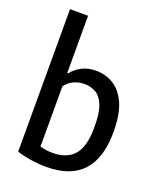

<svg xmlns="http://www.w3.org/2000/svg" viewBox="-149 -901 836 1004"><g transform="rotate(20 268.5 -399.0)"><path d="M229.5 9.5Q188 9.5 144.5 3Q101 -3.5 65 -15.5V-808H165.5V-490H171Q191.5 -517 225.5 -534.8Q259.5 -552.5 304.5 -552.5Q356.5 -552.5 400.8 -526Q445 -499.5 471.8 -440.2Q498.5 -381 498.5 -282Q498.5 10 229.5 9.5ZM236.5 -70.5Q314 -70.5 355 -116.5Q396 -162.5 396 -273Q396 -350.5 379.5 -392.2Q363 -434 334.5 -450.2Q306 -466.5 269.5 -466.5Q240 -466.5 211.8 -453.8Q183.5 -441 165.5 -415V-80Q179.5 -76 198.5 -73.2Q217.5 -70.5 236.5 -70.5Z"/></g></svg>

Font: Encode Sans SmCnd Md
Style: Regular
Weight: 500
Width: 4
Designer: Multiple Designers
Foundry: Impallari Type
Version: Version 3.002; ttfautohint (v1.8.3) -l 8 -r 50 -G 200 -x 14 